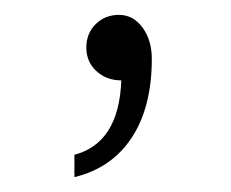

<svg xmlns="http://www.w3.org/2000/svg" viewBox="-20 -108 310 258"><path d="M143 0Q123 0 109.5 -12.5Q96 -25 96 -44Q96 -63 108.5 -75.5Q121 -88 140 -88Q159 -88 171.5 -71Q184 -54 184 -29Q184 36 157 77Q130 118 80 130V100Q140 84 143 0Z"/></svg>

Font: Evergrow Sans 
Style: Regular
Weight: 400
Foundry: 10Web
Version: Version 1.000